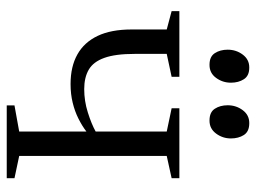

<svg xmlns="http://www.w3.org/2000/svg" viewBox="-115 -645 760 570"><g transform="rotate(90 265.0 -360.0)"><path d="M293 0V-23L370.5 -37V-236.5Q353.5 -223.5 332 -212.8Q310.5 -202 285 -195.8Q259.5 -189.5 229.5 -189.5Q177.5 -189.5 141.5 -209.8Q105.5 -230 86.5 -270Q67.5 -310 67.5 -370.5V-475L13 -489.5V-512.5H208V-489.5L140 -475V-380Q140 -322.5 151.8 -289.8Q163.5 -257 186.8 -243.5Q210 -230 244.5 -230Q280 -230 314 -240.8Q348 -251.5 370.5 -264V-475L301.5 -489.5V-512.5H509V-489.5L443 -475V-37L509 -23V0ZM172 -602Q148 -602 137.8 -617.8Q127.5 -633.5 127.5 -656Q127.5 -681 142 -700.5Q156.5 -720 180 -720H181Q205 -720 215.2 -704Q225.5 -688 225.5 -665.5Q225.5 -641 211.2 -621.5Q197 -602 173 -602ZM337.5 -602Q313 -602 302.8 -617.8Q292.5 -633.5 292.5 -656Q292.5 -681 307 -700.5Q321.5 -720 345 -720H346Q370.5 -720 380.8 -704Q391 -688 391 -665.5Q391 -641 376.5 -621.5Q362 -602 338.5 -602Z"/></g></svg>

Font: Merriweather 120pt Light
Style: Regular
Weight: 300
Version: Version 2.100